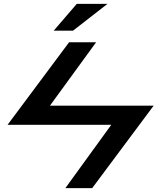

<svg xmlns="http://www.w3.org/2000/svg" viewBox="-20 -980 830 1000"><path d="M259.8 -820.3Q293 -820.3 360.4 -820.3Q419.9 -866.2 540 -960Q486.3 -960 379.9 -960Q339.8 -913.1 259.8 -820.3ZM339.8 -759.8Q259.8 -652.3 19.5 -330.1Q155.3 -330.1 559.6 -330.1Q500 -247.1 320.3 0Q355.5 0 460 0Q540 -107.4 780.3 -429.7Q644.5 -429.7 240.2 -429.7Q299.8 -512.7 480.5 -759.8Q445.3 -759.8 339.8 -759.8Z"/></svg>

Font: Alibu-Mazigh Belkasim 1
Style: Bold
Weight: 400
Designer: Mazigh Moubarik Belkasim
Version: Version 1.0